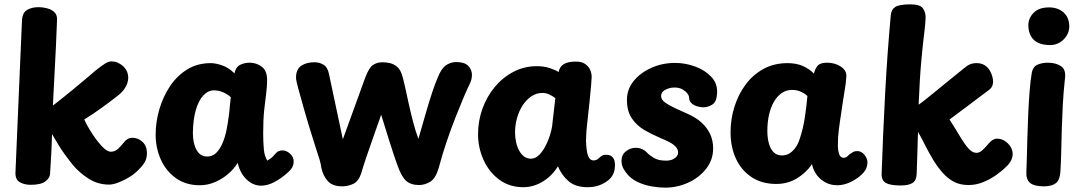

<svg xmlns="http://www.w3.org/2000/svg" viewBox="-20 -842 4965 882"><path d="M121 7Q92 7 71 -5Q50 -17 51 -49Q58 -221 66 -400.5Q74 -580 81 -749Q83 -784 104.5 -796.5Q126 -809 156 -809Q177 -809 197.5 -803.5Q218 -798 230.5 -785.5Q243 -773 242 -751Q240 -690 237 -630Q234 -570 230.5 -503.5Q227 -437 223 -357Q281 -402 320.5 -435Q360 -468 384.5 -488.5Q409 -509 420 -519Q448 -541 463.5 -550.5Q479 -560 492 -560Q521 -560 545 -538.5Q569 -517 569 -484Q569 -474 565 -460.5Q561 -447 550 -431.5Q539 -416 519 -401Q504 -389 485.5 -375Q467 -361 446 -346Q425 -331 405 -317.5Q385 -304 367 -293Q379 -267 393 -244.5Q407 -222 420 -204Q445 -171 461 -158Q477 -145 489 -145Q508 -145 522.5 -158.5Q537 -172 550 -189Q557 -198 566.5 -203.5Q576 -209 589 -209Q615 -209 635 -190Q655 -171 655 -138Q655 -112 642.5 -93Q630 -74 605 -51Q591 -38 568.5 -25Q546 -12 522.5 -3Q499 6 481 6Q431 6 389 -20Q347 -46 313 -86Q296 -108 280 -129.5Q264 -151 249.5 -175Q235 -199 219 -226Q218 -185 216.5 -156Q215 -127 213.5 -101.5Q212 -76 210 -45Q210 -26 189.5 -9.5Q169 7 121 7Z M695 -223Q695 -282 712 -340Q729 -398 761 -446Q793 -494 840 -523Q887 -552 948 -552Q971 -552 1001 -541.5Q1031 -531 1057 -505Q1063 -534 1083 -544Q1103 -554 1127 -554Q1157 -554 1182 -536Q1207 -518 1207 -474Q1207 -444 1202.5 -411Q1198 -378 1193.5 -335Q1189 -292 1189 -231Q1189 -189 1192 -156.5Q1195 -124 1208 -104Q1217 -110 1223.5 -114.5Q1230 -119 1235 -124.5Q1240 -130 1246 -137Q1253 -145 1260 -148Q1267 -151 1279 -151Q1295 -151 1312 -136.5Q1329 -122 1329 -100Q1329 -86 1322.5 -73.5Q1316 -61 1298 -46Q1270 -21 1239 -5Q1208 11 1179 11Q1154 11 1131.5 -3Q1109 -17 1093.5 -41Q1078 -65 1072 -94Q1055 -66 1027.5 -42.5Q1000 -19 966.5 -5Q933 9 898 9Q833 9 787 -24.5Q741 -58 718 -111Q695 -164 695 -223ZM866 -232Q866 -183 883 -153Q900 -123 931 -123Q956 -123 973 -139.5Q990 -156 1002 -184Q1014 -212 1021 -247Q1028 -282 1032.5 -320.5Q1037 -359 1040 -396Q1027 -407 1014.5 -413.5Q1002 -420 989.5 -423.5Q977 -427 963 -427Q936 -427 914 -403.5Q892 -380 879.5 -336.5Q867 -293 866 -232Z M1350 -436Q1346 -451 1342.5 -466Q1339 -481 1340 -492Q1342 -526 1365.5 -541Q1389 -556 1425 -556Q1448 -556 1466.5 -544.5Q1485 -533 1491 -503L1555 -202L1658 -486Q1675 -531 1693.5 -543.5Q1712 -556 1737 -556Q1754 -556 1771.5 -552Q1789 -548 1804 -535.5Q1819 -523 1827 -497Q1833 -478 1840.5 -444Q1848 -410 1857 -368.5Q1866 -327 1877 -284.5Q1888 -242 1902 -204Q1917 -255 1932.5 -310Q1948 -365 1965 -416.5Q1982 -468 2000 -506Q2015 -536 2035.5 -546.5Q2056 -557 2075 -557Q2114 -557 2131 -539.5Q2148 -522 2148 -498Q2148 -488 2145.5 -477.5Q2143 -467 2138 -457Q2127 -435 2110 -395Q2093 -355 2072.5 -303Q2052 -251 2032 -192Q2012 -133 1996 -73Q1982 -23 1957 -7.5Q1932 8 1905 8Q1867 8 1845.5 -11.5Q1824 -31 1806 -82Q1803 -89 1799.5 -100Q1796 -111 1788 -134Q1780 -157 1766.5 -200.5Q1753 -244 1731 -315Q1713 -263 1695.5 -214Q1678 -165 1663.5 -122Q1649 -79 1639 -45Q1627 -9 1603 2.5Q1579 14 1551 14Q1508 14 1486 -10Q1464 -34 1456 -72Q1454 -89 1448 -109Q1442 -129 1430 -165Q1418 -201 1398.5 -265.5Q1379 -330 1350 -436Z M2176 -226Q2176 -286 2196 -342Q2216 -398 2252.5 -442Q2289 -486 2338.5 -512Q2388 -538 2446 -538Q2480 -538 2507.5 -528.5Q2535 -519 2546 -511Q2551 -537 2571 -548Q2591 -559 2622 -559Q2651 -560 2667.5 -548.5Q2684 -537 2691 -521Q2698 -505 2698 -489Q2698 -480 2695.5 -451.5Q2693 -423 2688.5 -377.5Q2684 -332 2677 -271Q2674 -246 2673 -224.5Q2672 -203 2672 -193Q2673 -165 2676.5 -145Q2680 -125 2687.5 -115Q2695 -105 2706 -105Q2718 -105 2726 -111.5Q2734 -118 2742 -124.5Q2750 -131 2764 -131Q2785 -131 2795 -119Q2805 -107 2805 -84Q2805 -61 2798 -45Q2791 -29 2778 -17Q2758 0 2733.5 9Q2709 18 2680 18Q2624 18 2592 -9.5Q2560 -37 2543 -78Q2524 -47 2498 -25.5Q2472 -4 2443 7Q2414 18 2385 18Q2320 18 2273 -17Q2226 -52 2201 -108Q2176 -164 2176 -226ZM2516 -260 2531 -391Q2517 -402 2502.5 -408.5Q2488 -415 2471 -415Q2444 -415 2421 -399.5Q2398 -384 2381 -358Q2364 -332 2355 -299.5Q2346 -267 2346 -234Q2346 -210 2351 -188Q2356 -166 2365.5 -149Q2375 -132 2388.5 -122.5Q2402 -113 2419 -113Q2441 -113 2460 -133.5Q2479 -154 2494 -188Q2509 -222 2516 -260Z M3274 -413Q3272 -374 3252 -361.5Q3232 -349 3210 -349Q3200 -349 3184.5 -353Q3169 -357 3157 -367.5Q3145 -378 3145 -398Q3145 -402 3138 -412Q3131 -422 3116 -431Q3101 -440 3077 -440Q3064 -440 3050 -435.5Q3036 -431 3026.5 -422.5Q3017 -414 3017 -401Q3017 -384 3036 -370.5Q3055 -357 3082.5 -344.5Q3110 -332 3139 -319Q3177 -302 3202.5 -279Q3228 -256 3242 -226.5Q3256 -197 3256 -160Q3256 -108 3224 -67Q3192 -26 3141.5 -3Q3091 20 3035 20Q3007 20 2975 14.5Q2943 9 2914.5 -3.5Q2886 -16 2867 -36Q2852 -52 2843.5 -68Q2835 -84 2835 -104Q2835 -131 2855.5 -147Q2876 -163 2899 -163Q2917 -163 2930 -157Q2943 -151 2951 -142Q2963 -129 2984 -116.5Q3005 -104 3039 -104Q3058 -104 3070.5 -110Q3083 -116 3089 -124Q3095 -132 3095 -141Q3095 -156 3084.5 -167.5Q3074 -179 3056 -188.5Q3038 -198 3014 -208Q2978 -223 2942 -243.5Q2906 -264 2883 -297.5Q2860 -331 2860 -383Q2860 -432 2891 -470Q2922 -508 2972.5 -530.5Q3023 -553 3081 -553Q3129 -553 3174.5 -536Q3220 -519 3248.5 -488Q3277 -457 3274 -413Z M3336 -234Q3336 -295 3354 -352Q3372 -409 3405.5 -454Q3439 -499 3487.5 -525.5Q3536 -552 3598 -552Q3637 -552 3666.5 -539.5Q3696 -527 3719 -504Q3724 -526 3736 -540Q3748 -554 3779 -554Q3815 -554 3842 -536.5Q3869 -519 3868 -492Q3867 -465 3859 -418.5Q3851 -372 3845 -327Q3843 -313 3839.5 -291Q3836 -269 3833.5 -247.5Q3831 -226 3830 -211Q3829 -196 3829 -173.5Q3829 -151 3835 -134Q3841 -117 3855 -117Q3863 -117 3869 -121Q3875 -125 3881 -132Q3891 -139 3898.5 -143.5Q3906 -148 3918 -148Q3932 -148 3943.5 -138.5Q3955 -129 3961.5 -113Q3968 -97 3962 -77Q3958 -58 3936 -38Q3914 -18 3884.5 -4.5Q3855 9 3826 9Q3797 9 3773 -3.5Q3749 -16 3732.5 -37.5Q3716 -59 3710 -88Q3684 -49 3641.5 -23Q3599 3 3546 3Q3480 3 3433 -28Q3386 -59 3361 -112.5Q3336 -166 3336 -234ZM3505 -241Q3505 -209 3512 -183.5Q3519 -158 3533.5 -143Q3548 -128 3572 -128Q3592 -128 3607 -137.5Q3622 -147 3634 -163.5Q3646 -180 3653 -202Q3661 -225 3667 -250Q3673 -275 3677 -301Q3681 -327 3684 -352Q3687 -377 3689 -401Q3675 -414 3657 -421.5Q3639 -429 3619 -429Q3592 -429 3571 -414.5Q3550 -400 3535 -374Q3520 -348 3512.5 -314Q3505 -280 3505 -241Z M4072 -772Q4074 -798 4092.5 -810Q4111 -822 4162 -822Q4206 -822 4219 -804.5Q4232 -787 4232 -763Q4232 -739 4226 -692.5Q4220 -646 4212.5 -565.5Q4205 -485 4200 -361Q4205 -364 4221 -376.5Q4237 -389 4259 -407Q4281 -425 4307 -446Q4333 -467 4359 -488.5Q4385 -510 4408 -528Q4423 -541 4436 -546.5Q4449 -552 4466 -552Q4488 -552 4503 -542.5Q4518 -533 4526.5 -518.5Q4535 -504 4538.5 -490.5Q4542 -477 4542 -468Q4542 -458 4538.5 -448Q4535 -438 4522 -428Q4509 -418 4492 -405.5Q4475 -393 4456 -378.5Q4437 -364 4417 -349Q4397 -334 4378 -320Q4359 -306 4342 -293Q4355 -273 4369.5 -249Q4384 -225 4398 -202Q4411 -182 4422 -168Q4433 -154 4443.5 -147Q4454 -140 4466 -140Q4480 -140 4493.5 -152.5Q4507 -165 4522 -183Q4530 -193 4540 -199Q4550 -205 4561 -205Q4580 -205 4596 -194.5Q4612 -184 4622 -168Q4632 -152 4632 -135Q4632 -118 4623 -102Q4614 -86 4600 -74Q4581 -55 4553.5 -36Q4526 -17 4494.5 -4.5Q4463 8 4429 8Q4391 8 4363 -6.5Q4335 -21 4312.5 -46Q4290 -71 4269 -104Q4244 -146 4229 -176.5Q4214 -207 4197 -236Q4196 -183 4194 -134Q4192 -85 4191 -44Q4190 -13 4172 -1.5Q4154 10 4117 10Q4070 10 4049.5 -1.5Q4029 -13 4030 -44Q4036 -223 4046 -410.5Q4056 -598 4072 -772Z M4720 -509Q4725 -535 4745.5 -544.5Q4766 -554 4794 -554Q4830 -554 4854 -538Q4878 -522 4872 -480Q4865 -415 4862 -357Q4859 -299 4857.5 -246Q4856 -193 4855 -144.5Q4854 -96 4851 -50Q4848 -14 4829.5 0Q4811 14 4775 14Q4730 14 4711 -2.5Q4692 -19 4695 -57Q4696 -76 4697 -116.5Q4698 -157 4699.5 -210.5Q4701 -264 4703.5 -320Q4706 -376 4710 -425.5Q4714 -475 4720 -509ZM4704 -727Q4704 -758 4728 -783Q4752 -808 4799 -808Q4840 -808 4866 -784.5Q4892 -761 4892 -720Q4892 -697 4879.5 -677.5Q4867 -658 4847.5 -646.5Q4828 -635 4805 -635Q4753 -635 4728.5 -659.5Q4704 -684 4704 -727Z"/></svg>

Font: Playpen Sans Arabic
Style: Bold
Weight: 700
Version: Version 2.000